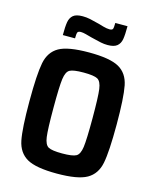

<svg xmlns="http://www.w3.org/2000/svg" viewBox="-131 -982 871 1078"><g transform="rotate(15 304.5 -443.0)"><path d="M51 -344Q51 -502 64.5 -569.5Q78 -637 130 -666.5Q182 -696 304 -696Q426 -696 478.5 -666.5Q531 -637 544.5 -569Q558 -501 558 -344Q558 -187 544.5 -119.5Q531 -52 478.5 -22Q426 8 304 8Q182 8 130 -22Q78 -52 64.5 -119.5Q51 -187 51 -344ZM418 -344Q418 -468 412 -512Q406 -556 385 -567.5Q364 -579 304 -579Q244 -579 223.5 -567.5Q203 -556 197 -512.5Q191 -469 191 -344Q191 -219 197 -175.5Q203 -132 223.5 -120.5Q244 -109 304 -109Q364 -109 385 -120.5Q406 -132 412 -176Q418 -220 418 -344ZM217 -883Q239 -883 260.5 -878.5Q282 -874 316 -865Q322 -863 343.5 -857Q365 -851 380 -851Q396 -851 399.5 -859Q403 -867 403 -894H474Q474 -844 469.5 -818Q465 -792 447.5 -777.5Q430 -763 393 -763Q373 -763 353.5 -767Q334 -771 317 -775.5Q300 -780 294 -781Q276 -786 259 -790.5Q242 -795 230 -795Q214 -795 210.5 -786.5Q207 -778 207 -752H136Q136 -802 140.5 -828Q145 -854 162 -868.5Q179 -883 217 -883Z"/></g></svg>

Font: Saira Semi Condensed SemiBold
Style: Regular
Weight: 600
Width: 4
Designer: Hector Gatti with collaboration of the Omnibus-Type team
Foundry: Omnibus-Type
Version: Version 1.001; ttfautohint (v1.8)